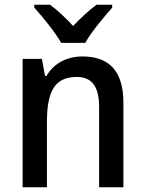

<svg xmlns="http://www.w3.org/2000/svg" viewBox="-20 -786 609 806"><path d="M237 -606H338C362 -651 417 -715 451 -754V-766H385C351 -740 321 -713 287 -677C255 -711 221 -744 190 -766H124V-754C160 -714 212 -650 237 -606ZM326 -549C262 -549 206 -521 175 -467H169L156 -539H75V0H177V-273C177 -400 208 -463 302 -463C367 -463 396 -421 396 -338V0H498V-355C498 -489 437 -549 326 -549Z"/></svg>

Font: Noto Sans Devanagari SemiCondensed Medium
Style: Regular
Weight: 500
Width: 4
Designer: Jelle Bosma - Monotype Design Team
Foundry: Monotype Imaging Inc.
Version: Version 2.004